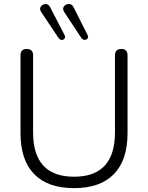

<svg xmlns="http://www.w3.org/2000/svg" viewBox="-20 -964 764 992"><path d="M363 8Q227 8 156.5 -64.5Q86 -137 86 -276V-678Q86 -711 118 -711Q151 -711 151 -678V-280Q151 -51 363 -51Q574 -51 574 -280V-678Q574 -711 607 -711Q639 -711 639 -678V-276Q639 -137 568.5 -64.5Q498 8 363 8ZM400 -768 313 -900Q301 -918 310 -930.5Q319 -943 335.5 -943.5Q352 -944 361 -925L432 -784Q438 -773 432.5 -765.5Q427 -758 417.5 -758Q408 -758 400 -768ZM283 -767 194 -900Q182 -917 190.5 -929.5Q199 -942 215 -943Q231 -944 240 -925L313 -784Q319 -773 314 -765.5Q309 -758 300 -757.5Q291 -757 283 -767Z"/></svg>

Font: Chiron GoRound TC L
Style: Regular
Weight: 300
Designer: Ryoko NISHIZUKA 西塚涼子 (kana, bopomofo & ideographs); Paul D. Hunt (Latin, Greek & Cyrillic); Sandoll Communications 산돌커뮤니
Foundry: Adobe
Version: Version 1.000;hotconv 1.1.1;makeotfexe 2.6.0